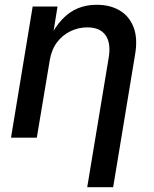

<svg xmlns="http://www.w3.org/2000/svg" viewBox="-20 -568 635 792"><path d="M185.1 -318.8 131.8 0H25.4L114.7 -541H217.3L195.8 -408.2H182.6Q207 -457 236.3 -488Q265.6 -519 301 -533.7Q336.4 -548.3 378.4 -548.3Q434.1 -548.3 473.6 -524.9Q513.2 -501.5 531 -455.8Q548.8 -410.2 537.1 -342.3L446.8 204.1H339.8L428.2 -329.1Q438.5 -389.2 415.8 -422.1Q393.1 -455.1 339.8 -455.1Q304.2 -455.1 271.2 -439.5Q238.3 -423.8 215.3 -393.6Q192.4 -363.3 185.1 -318.8Z"/></svg>

Font: Inter 17pt Medium
Style: Italic
Weight: 500
Italic angle: -9.3988°
Version: Version 4.001;git-66647c0bb